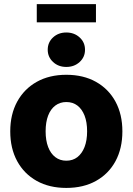

<svg xmlns="http://www.w3.org/2000/svg" viewBox="-20 -902 644 933"><path d="M302.2 11.2Q219.7 11.2 158.4 -22.9Q97.2 -57.1 63.5 -118.9Q29.8 -180.7 29.8 -263.7Q29.8 -346.2 63.5 -408Q97.2 -469.7 158.4 -504.2Q219.7 -538.6 302.2 -538.6Q385.3 -538.6 446.5 -504.2Q507.8 -469.7 541.3 -408Q574.7 -346.2 574.7 -263.7Q574.7 -180.7 541.3 -118.9Q507.8 -57.1 446.5 -22.9Q385.3 11.2 302.2 11.2ZM302.2 -121.1Q333.5 -121.1 356 -138.4Q378.4 -155.8 390.9 -187.7Q403.3 -219.7 403.3 -263.7Q403.3 -308.6 390.9 -340.3Q378.4 -372.1 356 -389.2Q333.5 -406.2 302.2 -406.2Q272 -406.2 249 -389.2Q226.1 -372.1 213.9 -340.3Q201.7 -308.6 201.7 -263.7Q201.7 -219.7 213.9 -187.7Q226.1 -155.8 248.8 -138.4Q271.5 -121.1 302.2 -121.1ZM302.2 -576.7Q263.7 -576.7 237.8 -600.8Q211.9 -625 211.9 -660.2Q211.9 -696.3 237.8 -720.2Q263.7 -744.1 302.2 -744.1Q340.8 -744.1 366.9 -720.2Q393.1 -696.3 393.1 -660.2Q393.1 -624.5 366.9 -600.6Q340.8 -576.7 302.2 -576.7ZM446.3 -881.8V-793.5H158.7V-881.8Z"/></svg>

Font: Inter 24pt ExtraBold
Style: Regular
Weight: 800
Designer: Rasmus Andersson
Foundry: rsms
Version: Version 4.001;git-66647c0bb